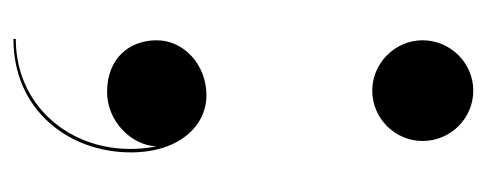

<svg xmlns="http://www.w3.org/2000/svg" viewBox="-240 -336 725 286"><g transform="rotate(90 123.0 -193.5)"><path d="M40.5 -460C40.5 -419 74.5 -385 115.5 -385C157 -385 190.5 -419 190.5 -460C190.5 -501.5 157 -535.5 115.5 -535.5C74.5 -535.5 40.5 -501.5 40.5 -460ZM40.5 -64C40.5 -23.5 67 10 117.5 10C161 10 197 -26 198.5 -63.5C220 45 150 146 38.5 146V149.5C145 149.5 207.5 66.5 207.5 -25.5C207.5 -96 169 -138 122.5 -138C77 -138 40.5 -104.5 40.5 -64Z"/></g></svg>

Font: Bodoni* 48pt Medium
Style: Regular
Weight: 500
Version: Version 2.3